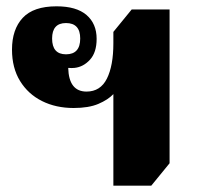

<svg xmlns="http://www.w3.org/2000/svg" viewBox="-20 -582 631 608"><path d="M339 6V-284Q322 -266 291.5 -253Q261 -240 213 -240Q157 -240 113 -262Q69 -284 43.5 -325.5Q18 -367 18 -425Q18 -489 52 -525.5Q86 -562 159 -562Q222 -562 254 -534.5Q286 -507 286 -459Q286 -416 265 -393Q244 -370 216 -367Q207 -366 196 -367Q198 -292 254 -292Q298 -292 318.5 -333Q339 -374 339 -445V-481L397 -552H517V-65L459 6ZM189 -410Q234 -410 234 -460Q234 -509 189 -509Q145 -509 145 -460Q145 -410 189 -410Z"/></svg>

Font: Noto Serif Thai SemiCondensed Black
Style: Regular
Weight: 900
Width: 4
Designer: Monotype Design Team
Foundry: Monotype Imaging Inc.
Version: Version 2.002; ttfautohint (v1.8.4.7-5d5b)